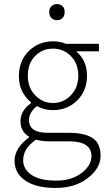

<svg xmlns="http://www.w3.org/2000/svg" viewBox="-20 -696 527 947"><path d="M261.2 -596.2Q244.1 -596.7 233.4 -607.4Q222.7 -618.2 222.7 -636.2Q222.7 -654.3 233.4 -665Q244.1 -675.8 261.2 -675.8Q278.3 -675.8 289.1 -665Q299.8 -654.3 298.8 -635.7Q298.8 -618.2 288.6 -607.4Q278.3 -596.7 261.2 -596.2ZM94.2 94.2Q94.7 140.1 136.7 167.5Q178.7 194.8 255.4 194.8Q332 195.3 381.3 158.2Q430.7 121.1 431.2 74.2Q431.2 1 319.8 1H216.8Q189.9 1 157.2 -6.8Q94.2 36.1 94.2 94.2ZM366.2 -323.2Q366.2 -381.8 330.1 -418.9Q293.9 -456.1 241.2 -456.1Q188.5 -456.1 152.8 -419.4Q117.2 -382.8 117.2 -323.2Q117.2 -263.7 153.8 -226.1Q190.4 -188 241.7 -188Q293 -188 329.6 -226.1Q366.2 -264.2 366.2 -323.2ZM412.6 182.6Q349.6 231.4 253.9 231Q158.2 231 105 194.8Q51.8 159.2 51.8 96.7Q51.8 34.2 123 -18.1V-22Q81.1 -46.9 81.1 -98.6Q81.1 -150.4 132.8 -187V-190.9Q73.2 -242.2 73.2 -319.3Q73.2 -396.5 122.1 -444.3Q170.9 -492.2 242.2 -492.2Q275.4 -492.2 305.2 -480H467.8V-442.9H356Q409.2 -397 409.2 -322.8Q409.2 -249 361.3 -201.2Q313.5 -153.3 242.2 -152.8Q196.3 -152.8 162.1 -172.9Q123 -140.6 123 -104Q123 -41 214.8 -41H317.9Q398.9 -41 437.5 -14.6Q476.1 11.7 476.1 72.8Q476.1 133.8 412.6 182.6Z"/></svg>

Font: SourceSansPro-Light
Style: Regular
Weight: 300
Designer: Paul D. Hunt
Foundry: Adobe Systems Incorporated
Version: Version 2.020;PS 2.0;hotconv 1.0.86;makeotf.lib2.5.63406